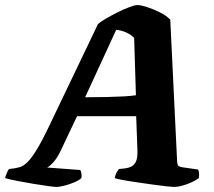

<svg xmlns="http://www.w3.org/2000/svg" viewBox="-66 -740 846 760"><path d="M157 0Q150 0 124.5 -3.5Q99 -7 65.5 -12.5Q32 -18 1.5 -24Q-29 -30 -46 -35Q-43 -46 -38.5 -56.5Q-34 -67 -30 -71L-7 -74Q4 -76 15.5 -79.5Q27 -83 42.5 -98Q58 -113 79 -147Q100 -181 129 -242L322 -645Q332 -654 353.5 -666.5Q375 -679 400 -691.5Q425 -704 446.5 -712Q468 -720 478 -720Q491 -720 516 -712Q541 -704 567 -691Q593 -678 608 -662L635 -103Q636 -87 640 -83.5Q644 -80 655 -78L718 -69Q720 -66 721.5 -58Q723 -50 721 -35Q711 -27 692.5 -18.5Q674 -10 655 -5Q636 0 623 0Q616 0 592.5 -2.5Q569 -5 538 -9.5Q507 -14 475.5 -18.5Q444 -23 420 -27.5Q396 -32 388 -35Q391 -49 395.5 -57Q400 -65 405 -71L425 -73Q444 -75 456 -82Q468 -89 473.5 -104Q479 -119 478 -147L473 -280H239L174 -143Q161 -115 144.5 -97Q128 -79 120 -77L252 -67Q255 -61 256.5 -52Q258 -43 256 -35Q248 -27 228.5 -18.5Q209 -10 188.5 -5Q168 0 157 0ZM271 -355Q321 -355 359 -356Q397 -357 425 -358.5Q453 -360 472 -363L465 -590Q451 -604 432.5 -612Q414 -620 394 -622Z"/></svg>

Font: Texturina Medium 12pt Black
Style: Italic
Weight: 900
Italic angle: -11°
Version: Version 1.002